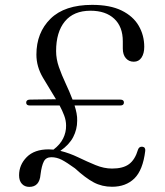

<svg xmlns="http://www.w3.org/2000/svg" viewBox="-20 -738 662 770"><path d="M56.5 -35Q56.5 -77 87.2 -108Q118 -139 175 -139Q184.5 -139 194.5 -138Q221 -158 233.2 -182.8Q245.5 -207.5 245 -234.5Q245 -254.5 237.5 -274.5Q230 -294.5 219 -315H99.5Q85 -315 85 -326.5Q85 -338 99.5 -338.5L204.5 -340Q178.5 -382 152.2 -426.5Q126 -471 126 -519Q126 -607 182.5 -662.8Q239 -718.5 349.5 -718.5Q421.5 -718.5 467.8 -695.8Q514 -673 536.2 -634.8Q558.5 -596.5 558.5 -550Q558.5 -523.5 547.5 -507Q536.5 -490.5 516.5 -490.5Q497 -490.5 484.8 -504.5Q472.5 -518.5 472.5 -543.5V-572.5Q472.5 -631 438 -663Q403.5 -695 343 -695Q275.5 -695 240.2 -652.2Q205 -609.5 205 -533Q205 -501.5 216.2 -469.2Q227.5 -437 243 -404Q258.5 -371 271 -338.5H462.5Q477 -338.5 477 -327Q477 -315 462.5 -315H279Q284 -299.5 287 -284Q290 -268.5 289.5 -253.5Q289.5 -219 273.5 -188.2Q257.5 -157.5 222 -133Q258.5 -124 293.8 -107Q329 -90 363 -76Q397 -62 429.5 -62Q473.5 -62 497.5 -79.8Q521.5 -97.5 533.5 -138Q538 -151 551 -149.5Q564 -148 562.5 -133Q553 -55.5 518.8 -22.2Q484.5 11 429.5 11Q389 11 356 -6.5Q323 -24 280.5 -63Q248 -86.5 227.8 -97Q207.5 -107.5 186 -107.5Q164.5 -107.5 155.8 -90.5Q147 -73.5 142.5 -38Q138.5 11.5 97.5 11.5Q79 11.5 67.8 -0.8Q56.5 -13 56.5 -35Z"/></svg>

Font: Fraunces 9pt Light
Style: Regular
Weight: 300
Version: Version 1.000;[0bf87f6ff]